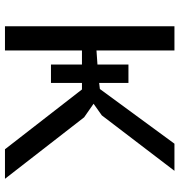

<svg xmlns="http://www.w3.org/2000/svg" viewBox="6 -746 740 793"><g transform="rotate(90 376.5 -350.0)"><path d="M247 -318H189V0H89V-700H189V-378L247 -382V-510H323V-389L348 -392L574 -700H686L457 -400L409 -366L465 -327L719 0H597L350 -318H323V-190H247Z"/></g></svg>

Font: PT Sans Caption
Style: Regular
Weight: 400
Designer: A.Korolkova, O.Umpeleva, V.Yefimov
Foundry: ParaType Ltd
Version: Version 2.004W OFL